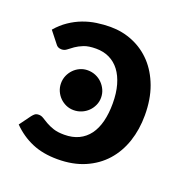

<svg xmlns="http://www.w3.org/2000/svg" viewBox="-101 -613 685 712"><g transform="rotate(20 241.0 -257.0)"><path d="M16 0ZM53.5 -109Q59 -116 64.2 -120Q69.5 -124 79.5 -124Q89 -124 98 -118.2Q107 -112.5 119.5 -105.2Q132 -98 149.2 -92.2Q166.5 -86.5 192 -86.5Q224.5 -86.5 249 -98.2Q273.5 -110 289.8 -132Q306 -154 314 -185.5Q322 -217 322 -256.5Q322 -297.5 313 -329.2Q304 -361 287.5 -382.8Q271 -404.5 247.5 -415.8Q224 -427 195 -427Q165.5 -427 147.2 -419.8Q129 -412.5 116.5 -403.8Q104 -395 95 -387.8Q86 -380.5 74.5 -380.5Q59 -380.5 51.5 -392L16 -437Q36.5 -461 60.5 -477.2Q84.5 -493.5 110.2 -503.2Q136 -513 163.5 -517Q191 -521 218 -521Q265.5 -521 307.5 -503.2Q349.5 -485.5 381 -451.8Q412.5 -418 430.8 -368.8Q449 -319.5 449 -256.5Q449 -200 432.8 -151.8Q416.5 -103.5 384.8 -68Q353 -32.5 306.5 -12.5Q260 7.5 199.5 7.5Q142 7.5 98.8 -11Q55.5 -29.5 21 -64.5ZM274 -262Q274 -246 267.5 -231.8Q261 -217.5 250.2 -207Q239.5 -196.5 224.8 -190.2Q210 -184 193.5 -184Q177.5 -184 163.5 -190.2Q149.5 -196.5 139 -207Q128.5 -217.5 122.2 -231.8Q116 -246 116 -262Q116 -278.5 122.2 -292.8Q128.5 -307 139 -317.8Q149.5 -328.5 163.5 -334.8Q177.5 -341 193.5 -341Q210 -341 224.8 -334.8Q239.5 -328.5 250.2 -317.8Q261 -307 267.5 -292.8Q274 -278.5 274 -262Z"/></g></svg>

Font: Lato
Style: Bold
Weight: 700
Designer: Lukasz Dziedzic
Foundry: tyPoland Lukasz Dziedzic
Version: Version 2.007; 2014-02-27